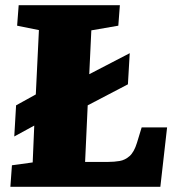

<svg xmlns="http://www.w3.org/2000/svg" viewBox="-20 -720 688 740"><path d="M20 0 26 -83 106 -94 112 -236 35 -194 42 -314 118 -356 130 -604 46 -621 52 -700H442L436 -621L332 -603L324 -434L480 -515L473 -395L318 -314L308 -96H398Q420 -96 441 -99.5Q462 -103 479.5 -118.5Q497 -134 508 -170L526 -229H624L598 0Z"/></svg>

Font: Literata 12pt ExtraBold
Style: Italic
Weight: 800
Italic angle: -2°
Designer: Latin by Veronika Burian and Jose Scaglione. Greek by Irene Vlachou. Cyrillic by Vera Evstafieva
Foundry: TypeTogether
Version: Version 3.002